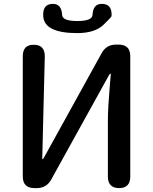

<svg xmlns="http://www.w3.org/2000/svg" viewBox="-20 -966 785 986"><path d="M157 0Q97 0 97 -60V-677Q97 -737 154 -736Q211 -736 210 -675L197 -153Q197 -148 199 -148Q201 -148 207 -159L502 -693Q526 -737 576 -737H589Q649 -737 649 -677V-60Q649 0 592 0Q534 0 534 -60V-347Q534 -410 545 -540L549 -583Q549 -588 546.5 -588Q544 -588 538 -577L243 -44Q219 0 169 0ZM377 -796Q207 -796 202 -883Q198 -943 247 -946Q296 -949 299 -889Q301 -858 377 -858Q453 -858 455 -889Q458 -949 507 -946Q556 -944 553 -884Q553 -879 514 -841Q469 -796 377 -796Z"/></svg>

Font: Resource Han Rounded CN Medium
Style: Regular
Weight: 500
Designer: Cyano Hao (round all glyphs); Ryoko NISHIZUKA 西塚涼子 (kana, bopomofo & ideographs); Paul D. Hunt (Latin, Greek & Cyrillic)
Foundry: Cyano Hao
Version: 0.990